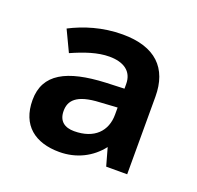

<svg xmlns="http://www.w3.org/2000/svg" viewBox="-74 -801 521 507"><g transform="rotate(20 186.5 -547.5)"><path d="M191 -722C134 -722 85 -706 46 -686L74 -627C110 -643 145 -655 178 -655C218 -655 244 -638 244 -602V-589L192 -587C85 -582 26 -552 26 -478C26 -407 71 -373 139 -373C187 -373 228 -394 255 -429L269 -379H328V-597C328 -677 283 -722 191 -722ZM196 -533 244 -536V-516C244 -470 214 -438 157 -438C131 -438 113 -450 113 -479C113 -507 129 -530 196 -533Z"/></g></svg>

Font: Noto Sans Vithkuqi SemiBold
Style: Regular
Weight: 600
Version: Version 1.001